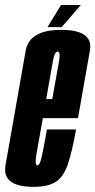

<svg xmlns="http://www.w3.org/2000/svg" viewBox="-47 -722 371 746"><path d="M84 4Q3 4 -19 -31.5Q-31 -51 -25.5 -81Q-10.5 -166.5 13 -299Q38.5 -444.5 52.8 -525.2Q67 -606 191.5 -606Q276 -606 297 -569Q307 -552 302.5 -526.5Q288.5 -447 263 -302.5Q259.5 -281.5 256 -263H119.5Q101 -159 94.5 -122.5Q88 -83.5 96.5 -79.5Q97 -79.5 98 -79.5Q107.5 -79.5 114.5 -110.2Q121.5 -141 135.5 -219H248.5Q233 -132 216.5 -83.5Q200 -35 169.8 -15.5Q139.5 4 84 4ZM132.5 -337H156Q176 -449 182.5 -484.5Q188 -517 179.5 -521Q178.5 -521.5 177 -521.5Q165 -521.5 158.5 -484.5Q153 -451.5 132.5 -337ZM137.5 -616.5 190 -702.5H267L192.5 -616.5Z"/></svg>

Font: Anybody UltraCondensed SemiBold
Style: Italic
Weight: 600
Width: 1
Italic angle: -10°
Designer: Tyler Finck
Foundry: Etcetera Type Company
Version: Version 1.010; ttfautohint (v1.8.3) -l 8 -r 50 -G 200 -x 14 